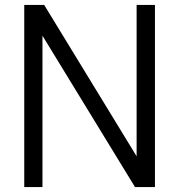

<svg xmlns="http://www.w3.org/2000/svg" viewBox="-20 -760 728 780"><path d="M78.5 0V-740H159.5L535 -125V-740H609.5V0H528.5L152.5 -615V0Z"/></svg>

Font: Encode Sans SmCnd
Style: Regular
Weight: 400
Width: 4
Designer: Multiple Designers
Foundry: Impallari Type
Version: Version 3.002; ttfautohint (v1.8.3) -l 8 -r 50 -G 200 -x 14 